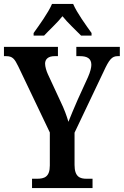

<svg xmlns="http://www.w3.org/2000/svg" viewBox="-21 -951 626 971"><path d="M149 -784V-771H202C228 -799 269 -836 295 -869C321 -836 362 -799 389 -771H442V-784C415 -822 368 -886 349 -931H242C223 -886 176 -822 149 -784ZM141 0H447V-47H417C384 -47 356 -56 356 -117V-280L503 -589C531 -650 545 -667 574 -667H585V-714H365V-667H384C420 -667 441 -655 441 -623C441 -610 436 -588 424 -561L372 -447C353 -404 337 -365 325 -335C316 -366 304 -399 285 -438L221 -576C214 -591 207 -614 207 -629C207 -651 222 -667 255 -667H272V-714H-1V-667H10C43 -667 53 -653 72 -614L231 -281V-114C231 -56 203 -47 166 -47H141Z"/></svg>

Font: Noto Serif Armenian Condensed SemiBold
Style: Regular
Weight: 600
Width: 3
Designer: Monotype Design Team
Foundry: Monotype Imaging Inc.
Version: Version 2.008